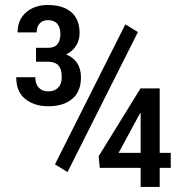

<svg xmlns="http://www.w3.org/2000/svg" viewBox="-20 -742 735 762"><path d="M248 -59.1 198.2 -89.8 477.5 -645.5 527.3 -614.7ZM613.8 -135.3H657.7V-75.7H613.8V0H538.1V-75.7H376L371.6 -122.1L537.6 -391.1H613.8ZM450.7 -135.3H538.1V-293L536.6 -293.5L530.8 -283.2ZM170.4 -552.2Q196.3 -552.2 208 -566.7Q219.7 -581.1 219.7 -608.4Q219.7 -632.3 207.5 -647.2Q195.3 -662.1 170.9 -662.1Q149.4 -662.1 137.5 -648.9Q125.5 -635.7 125.5 -613.3H49.8Q49.8 -663.6 83.5 -692.9Q117.2 -722.2 169.9 -722.2Q229.5 -722.2 262.7 -693.8Q295.9 -665.5 295.9 -610.8Q295.9 -583 282 -560.8Q268.1 -538.6 242.7 -525.9Q271.5 -514.2 286.4 -491.5Q301.3 -468.8 301.3 -434.1Q301.3 -378.9 266.6 -349.6Q231.9 -320.3 171.9 -320.3Q116.7 -320.3 80.6 -348.9Q44.4 -377.4 44.4 -435.5H120.1Q120.1 -409.7 133.5 -394.5Q147 -379.4 171.4 -379.4Q196.8 -379.4 210.9 -394.3Q225.1 -409.2 225.1 -436Q225.1 -467.8 211.7 -482.4Q198.2 -497.1 170.4 -497.1H123V-552.2Z"/></svg>

Font: Franco
Style: Regular
Weight: 400
Designer: Google
Version: Version 1.200311; 2013